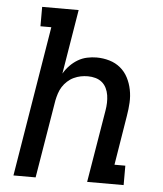

<svg xmlns="http://www.w3.org/2000/svg" viewBox="-53 -781 705 828"><g transform="rotate(5 300.0 -367.5)"><path d="M36 0 143 -651H96V-735H254L208 -456Q219 -475 234.5 -491Q250 -507 268.5 -518Q287 -529 308 -533.5Q329 -538 349 -538Q378 -538 405 -530Q432 -522 452.5 -505Q473 -488 485.5 -464Q498 -440 503.5 -412.5Q509 -385 507.5 -356.5Q506 -328 501 -299L466 -84H513V0H355L407 -313Q410 -330 410.5 -347Q411 -364 408.5 -380Q406 -396 399 -410.5Q392 -425 380 -435Q368 -445 352 -449.5Q336 -454 319 -454Q303 -454 288 -451Q273 -448 258 -441Q243 -434 230.5 -422.5Q218 -411 209.5 -397.5Q201 -384 196 -368.5Q191 -353 188 -338L132 0Z"/></g></svg>

Font: Iosevka Slab Medium Extended
Style: Italic
Weight: 500
Width: 7
Italic angle: -9°
Monospace: yes
Designer: Belleve Invis
Foundry: Belleve Invis
Version: Version 11.1.0; ttfautohint (v1.8.3)